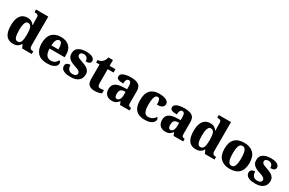

<svg xmlns="http://www.w3.org/2000/svg" viewBox="164 -2167 5399 3585"><g transform="rotate(30 2863.5 -375.0)"><path d="M246 10Q181 10 135.5 -19Q90 -48 66 -109.5Q42 -171 42 -267Q42 -364 66 -426Q90 -488 135 -518.5Q180 -549 243 -549Q299 -549 333 -528Q367 -507 388 -476H394Q392 -501 390.5 -534Q389 -567 389 -593V-643Q389 -670 378 -682.5Q367 -695 349 -699Q331 -703 309 -703H301V-760H565V-134Q565 -103 574.5 -86.5Q584 -70 601.5 -63.5Q619 -57 642 -57H648V0H440L408 -73H401Q379 -35 342 -12.5Q305 10 246 10ZM300 -69Q351 -69 370 -118.5Q389 -168 389 -270Q389 -366 370.5 -418.5Q352 -471 300 -471Q271 -471 253.5 -447.5Q236 -424 227.5 -379Q219 -334 219 -268Q219 -169 237.5 -119Q256 -69 300 -69Z M977 10Q841 10 774 -62.5Q707 -135 707 -266Q707 -407 774.5 -478.5Q842 -550 965 -550Q1079 -550 1144.5 -489Q1210 -428 1210 -309V-255H884Q886 -159 920 -114.5Q954 -70 1017 -70Q1069 -70 1102 -95Q1135 -120 1151 -157Q1168 -151 1177.5 -138Q1187 -125 1187 -107Q1187 -78 1165.5 -51Q1144 -24 1098 -7Q1052 10 977 10ZM1036 -323Q1036 -399 1020.5 -440Q1005 -481 969 -481Q932 -481 909.5 -440.5Q887 -400 886 -323Z M1487 10Q1408 10 1362 -6Q1316 -22 1296 -49Q1276 -76 1276 -108Q1276 -139 1291 -156Q1306 -173 1329 -179.5Q1352 -186 1376 -186Q1376 -120 1407 -88Q1438 -56 1488 -56Q1538 -56 1559.5 -74Q1581 -92 1581 -117Q1581 -137 1568.5 -152Q1556 -167 1529.5 -180Q1503 -193 1459 -206Q1401 -225 1362.5 -247.5Q1324 -270 1304 -302.5Q1284 -335 1284 -383Q1284 -468 1346 -508.5Q1408 -549 1510 -549Q1576 -549 1616.5 -535Q1657 -521 1675 -499Q1693 -477 1693 -454Q1693 -419 1668 -401Q1643 -383 1587 -383Q1587 -433 1561.5 -459.5Q1536 -486 1494 -486Q1462 -486 1440 -472Q1418 -458 1418 -431Q1418 -411 1429 -396.5Q1440 -382 1468 -369Q1496 -356 1546 -340Q1595 -324 1633 -303Q1671 -282 1692 -250Q1713 -218 1713 -170Q1713 -88 1655.5 -39Q1598 10 1487 10Z M1999 10Q1927 10 1884 -25.5Q1841 -61 1841 -149V-464H1767V-519Q1805 -519 1831.5 -534Q1858 -549 1873 -565Q1887 -580 1899.5 -604Q1912 -628 1919 -661H2017V-536H2143V-464H2017V-165Q2017 -122 2030 -102Q2043 -82 2079 -82Q2099 -82 2117.5 -85Q2136 -88 2152 -92V-19Q2135 -11 2096 -0.5Q2057 10 1999 10Z M2371 10Q2328 10 2292 -8Q2256 -26 2235 -62.5Q2214 -99 2214 -154Q2214 -236 2269.5 -275Q2325 -314 2436 -318L2518 -321V-375Q2518 -410 2513 -434.5Q2508 -459 2496 -472Q2484 -485 2462 -485Q2441 -485 2428 -472Q2415 -459 2408.5 -435Q2402 -411 2402 -377Q2329 -377 2292.5 -392.5Q2256 -408 2256 -446Q2256 -484 2285.5 -506.5Q2315 -529 2364 -539.5Q2413 -550 2472 -550Q2583 -550 2638 -512.5Q2693 -475 2693 -382V-128Q2693 -101 2698.5 -85.5Q2704 -70 2717.5 -63.5Q2731 -57 2753 -57H2757V0H2550L2527 -62H2518Q2496 -35 2476.5 -19.5Q2457 -4 2432.5 3Q2408 10 2371 10ZM2439 -67Q2464 -67 2481.5 -82.5Q2499 -98 2508.5 -126Q2518 -154 2518 -191V-264L2481 -261Q2447 -259 2428 -246Q2409 -233 2400.5 -209.5Q2392 -186 2392 -151Q2392 -124 2397 -105Q2402 -86 2412.5 -76.5Q2423 -67 2439 -67Z M3085 10Q3009 10 2951 -15.5Q2893 -41 2861 -101.5Q2829 -162 2829 -267Q2829 -375 2862.5 -436.5Q2896 -498 2953.5 -524Q3011 -550 3082 -550Q3157 -550 3202.5 -535Q3248 -520 3269 -496Q3290 -472 3290 -444Q3290 -424 3279.5 -402Q3269 -380 3237.5 -365Q3206 -350 3145 -350Q3145 -386 3140 -416.5Q3135 -447 3122.5 -466Q3110 -485 3088 -485Q3063 -485 3044.5 -465.5Q3026 -446 3016 -399Q3006 -352 3006 -268Q3006 -202 3017 -157.5Q3028 -113 3051 -91Q3074 -69 3112 -69Q3148 -69 3177.5 -80Q3207 -91 3228.5 -111Q3250 -131 3261 -154Q3276 -147 3282 -133Q3288 -119 3288 -105Q3288 -80 3267 -53Q3246 -26 3201.5 -8Q3157 10 3085 10Z M3526 10Q3483 10 3447 -8Q3411 -26 3390 -62.5Q3369 -99 3369 -154Q3369 -236 3424.5 -275Q3480 -314 3591 -318L3673 -321V-375Q3673 -410 3668 -434.5Q3663 -459 3651 -472Q3639 -485 3617 -485Q3596 -485 3583 -472Q3570 -459 3563.5 -435Q3557 -411 3557 -377Q3484 -377 3447.5 -392.5Q3411 -408 3411 -446Q3411 -484 3440.5 -506.5Q3470 -529 3519 -539.5Q3568 -550 3627 -550Q3738 -550 3793 -512.5Q3848 -475 3848 -382V-128Q3848 -101 3853.5 -85.5Q3859 -70 3872.5 -63.5Q3886 -57 3908 -57H3912V0H3705L3682 -62H3673Q3651 -35 3631.5 -19.5Q3612 -4 3587.5 3Q3563 10 3526 10ZM3594 -67Q3619 -67 3636.5 -82.5Q3654 -98 3663.5 -126Q3673 -154 3673 -191V-264L3636 -261Q3602 -259 3583 -246Q3564 -233 3555.5 -209.5Q3547 -186 3547 -151Q3547 -124 3552 -105Q3557 -86 3567.5 -76.5Q3578 -67 3594 -67Z M4186 10Q4121 10 4075.5 -19Q4030 -48 4006 -109.5Q3982 -171 3982 -267Q3982 -364 4006 -426Q4030 -488 4075 -518.5Q4120 -549 4183 -549Q4239 -549 4273 -528Q4307 -507 4328 -476H4334Q4332 -501 4330.5 -534Q4329 -567 4329 -593V-643Q4329 -670 4318 -682.5Q4307 -695 4289 -699Q4271 -703 4249 -703H4241V-760H4505V-134Q4505 -103 4514.5 -86.5Q4524 -70 4541.5 -63.5Q4559 -57 4582 -57H4588V0H4380L4348 -73H4341Q4319 -35 4282 -12.5Q4245 10 4186 10ZM4240 -69Q4291 -69 4310 -118.5Q4329 -168 4329 -270Q4329 -366 4310.5 -418.5Q4292 -471 4240 -471Q4211 -471 4193.5 -447.5Q4176 -424 4167.5 -379Q4159 -334 4159 -268Q4159 -169 4177.5 -119Q4196 -69 4240 -69Z M4915 10Q4790 10 4718.5 -59.5Q4647 -129 4647 -271Q4647 -412 4715.5 -481Q4784 -550 4918 -550Q5043 -550 5115 -481Q5187 -412 5187 -271Q5187 -129 5118 -59.5Q5049 10 4915 10ZM4917 -57Q4951 -57 4971 -81.5Q4991 -106 5000 -153.5Q5009 -201 5009 -271Q5009 -376 4988 -429Q4967 -482 4916 -482Q4865 -482 4845 -429Q4825 -376 4825 -271Q4825 -166 4845.5 -111.5Q4866 -57 4917 -57Z M5469 10Q5390 10 5344 -6Q5298 -22 5278 -49Q5258 -76 5258 -108Q5258 -139 5273 -156Q5288 -173 5311 -179.5Q5334 -186 5358 -186Q5358 -120 5389 -88Q5420 -56 5470 -56Q5520 -56 5541.5 -74Q5563 -92 5563 -117Q5563 -137 5550.5 -152Q5538 -167 5511.5 -180Q5485 -193 5441 -206Q5383 -225 5344.5 -247.5Q5306 -270 5286 -302.5Q5266 -335 5266 -383Q5266 -468 5328 -508.5Q5390 -549 5492 -549Q5558 -549 5598.5 -535Q5639 -521 5657 -499Q5675 -477 5675 -454Q5675 -419 5650 -401Q5625 -383 5569 -383Q5569 -433 5543.5 -459.5Q5518 -486 5476 -486Q5444 -486 5422 -472Q5400 -458 5400 -431Q5400 -411 5411 -396.5Q5422 -382 5450 -369Q5478 -356 5528 -340Q5577 -324 5615 -303Q5653 -282 5674 -250Q5695 -218 5695 -170Q5695 -88 5637.5 -39Q5580 10 5469 10Z"/></g></svg>

Font: Noto Serif Armenian ExtraBold
Style: Regular
Weight: 800
Version: Version 2.007